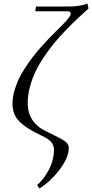

<svg xmlns="http://www.w3.org/2000/svg" viewBox="-20 -766 522 1089"><path d="M50.8 -178.2Q50.8 -211.4 60.8 -247.6Q70.8 -283.7 85.2 -315.2Q99.6 -346.7 123 -382.1Q146.5 -417.5 166.3 -443.4Q186 -469.2 214.1 -500.7Q242.2 -532.2 258.8 -549.3Q275.4 -566.4 298.8 -589.8Q304.2 -595.2 316.2 -607.2Q328.1 -619.1 333.7 -624.5Q339.4 -629.9 348.4 -639.6Q357.4 -649.4 362.1 -655Q366.7 -660.6 371.8 -667.7Q377 -674.8 378.9 -680.2Q380.9 -685.5 380.9 -689.9Q380.9 -702.1 359.9 -702.1H180.2L184.1 -729H330.1Q370.6 -729 389.6 -729.5Q408.7 -730 433.1 -733.9Q457.5 -737.8 476.1 -746.1L481.9 -717.8Q447.8 -687 420.2 -661.1Q392.6 -635.3 355.2 -596.7Q317.9 -558.1 289.3 -523.7Q260.7 -489.3 231 -445.3Q201.2 -401.4 181.6 -360.6Q162.1 -319.8 149.7 -273.2Q137.2 -226.6 137.2 -182.1Q137.2 -70.3 242.2 -21Q324.2 18.1 347.2 34.2Q370.1 50.3 370.1 73.2Q370.1 127 318.1 195.8Q266.1 264.6 203.1 303.2L190.9 283.2Q228 252.4 257.1 197Q286.1 141.6 286.1 82Q286.1 60.1 271.7 41.5Q257.3 22.9 219.2 4.9Q174.3 -16.6 145.3 -34.2Q116.2 -51.8 93.5 -73.5Q70.8 -95.2 60.8 -120.6Q50.8 -146 50.8 -178.2Z"/></svg>

Font: Dihjauti
Style: Bold Italic
Weight: 700
Italic angle: -9°
Designer: T. Christopher White
Version: Version 3.0.0